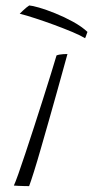

<svg xmlns="http://www.w3.org/2000/svg" viewBox="-20 -664 332 686"><path d="M84 1Q79.5 1 67.8 0.8Q56 0.5 44.8 0Q33.5 -0.5 29.5 -1Q34.5 -11.5 45.5 -42.2Q56.5 -73 71 -117Q85.5 -161 101.8 -210.8Q118 -260.5 133.5 -309.5Q149 -358.5 161.8 -399.5Q174.5 -440.5 182 -466Q187 -468 193 -469Q199 -470 206.2 -470.5Q213.5 -471 221 -471Q216.5 -455 206.5 -418.5Q196.5 -382 183 -333.8Q169.5 -285.5 154.8 -233.8Q140 -182 126.2 -134Q112.5 -86 101.2 -50.2Q90 -14.5 84 1ZM84.5 -644.5Q94.5 -644 119.8 -636.8Q145 -629.5 177.2 -616.5Q209.5 -603.5 240.5 -586.5Q271.5 -569.5 292.5 -550Q292 -548.5 290.2 -543.8Q288.5 -539 286.8 -534Q285 -529 284 -527.5Q267.5 -537.5 238.2 -549.8Q209 -562 174.5 -574.8Q140 -587.5 107.2 -598.2Q74.5 -609 50.5 -615Q55.5 -620 61.8 -626Q68 -632 74.2 -637Q80.5 -642 84.5 -644.5Z"/></svg>

Font: Grandstander Thin Thin
Style: Italic
Weight: 250
Italic angle: -15°
Version: Version 1.200